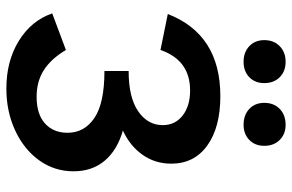

<svg xmlns="http://www.w3.org/2000/svg" viewBox="-177 -733 917 603"><g transform="rotate(90 281.5 -431.5)"><path d="M106 -803Q106 -833 125 -851.5Q144 -870 174 -870Q204 -870 222.5 -851.5Q241 -833 241 -803Q241 -774 222.5 -756Q204 -738 174 -738Q144 -738 125 -756Q106 -774 106 -803ZM303 -803Q303 -833 322 -851.5Q341 -870 372 -870Q401 -870 419.5 -851.5Q438 -833 438 -803Q438 -774 419.5 -756Q401 -738 372 -738Q341 -738 322 -756Q303 -774 303 -803ZM518 -204Q518 -144 483.5 -96Q449 -48 389.5 -20.5Q330 7 258 7Q172 7 108.5 -32Q45 -71 22 -137L137 -180Q165 -133 200.5 -110.5Q236 -88 284 -88Q339 -88 368 -114.5Q397 -141 397 -185Q397 -238 350.5 -269.5Q304 -301 203 -301V-377Q286 -377 329.5 -407Q373 -437 373 -484Q373 -523 343 -546.5Q313 -570 264 -570Q169 -570 137 -477L24 -500Q88 -665 282 -665Q380 -665 437 -624Q494 -583 494 -511Q494 -460 466 -420.5Q438 -381 390 -359Q452 -341 485 -301.5Q518 -262 518 -204Z"/></g></svg>

Font: Ysabeau SC
Style: Bold
Weight: 700
Designer: Christian Thalmann (Catharsis Fonts)
Version: Version 0.003